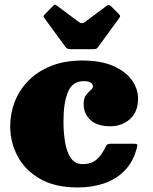

<svg xmlns="http://www.w3.org/2000/svg" viewBox="-20 -807 674 847"><path d="M25 -250Q25 -306.5 45.2 -358.5Q65.5 -410.5 105.5 -451.2Q145.5 -492 205.2 -516Q265 -540 344 -540Q425 -540 479.5 -516Q534 -492 561.5 -453.8Q589 -415.5 589 -372Q589 -313.5 553.5 -281.8Q518 -250 466 -250Q408.5 -250 378.8 -277.8Q349 -305.5 349 -348Q349 -373.5 359.2 -387.2Q369.5 -401 379.8 -409.2Q390 -417.5 390 -426Q390 -436 380 -442.5Q370 -449 349 -449Q300.5 -449 280.2 -402.2Q260 -355.5 260 -270Q260 -223 267 -180.2Q274 -137.5 292.2 -110.2Q310.5 -83 345 -83Q382 -83 405.2 -102.5Q428.5 -122 446.5 -160.5Q450 -168 454.8 -170.5Q459.5 -173 471 -173H569Q582 -173 584.5 -170.2Q587 -167.5 584.5 -157.5Q569 -95 531.2 -55.8Q493.5 -16.5 439.8 1.8Q386 20 323 20Q222.5 20 156.2 -18.2Q90 -56.5 57.5 -118.2Q25 -180 25 -250ZM270 -598.5 174 -729.5Q168.5 -735 178 -744.5L215 -781.5Q220.5 -787 222.5 -786.8Q224.5 -786.5 231 -782L328.5 -709.5Q341.5 -700 353.5 -709L452 -782.5Q460.5 -789 470 -779.5L504.5 -744.5Q510 -739 510.2 -736.5Q510.5 -734 506 -727.5L412 -598.5Q408 -592.5 402.2 -591.2Q396.5 -590 385.5 -590H293Q276 -590 270 -598.5Z"/></svg>

Font: Besley* Fatface
Style: Regular
Weight: 900
Designer: Owen Earl
Foundry: indestructible type*
Version: Version 3.000; ttfautohint (v1.8.3)